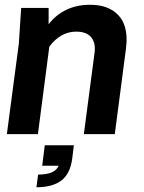

<svg xmlns="http://www.w3.org/2000/svg" viewBox="-20 -563 603 806"><path d="M290 46.9 283.2 103Q274.9 166 237.8 194.6Q200.7 223.1 132.8 223.1L140.1 169.9Q210.9 169.9 226.1 132.8H157.2L168 46.9ZM461.9 0H332L377 -341.8Q382.3 -382.8 362.8 -406.5Q343.3 -430.2 299.8 -430.2Q234.4 -430.2 187 -367.2L139.2 0H8.8L59.1 -379.9L68.8 -529.8H184.1V-460.9Q212.4 -499 256.8 -521Q301.3 -543 357.9 -543Q416 -543 453.1 -518.8Q490.2 -494.6 503.2 -453.9Q516.1 -413.1 508.8 -358.9Z"/></svg>

Font: Cooper Hewitt
Style: Semibold Italic
Weight: 710
Designer: Village Type and Design LLC
Foundry: Cooper Hewitt Smithsonian Design Museum
Version: 1.000